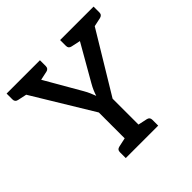

<svg xmlns="http://www.w3.org/2000/svg" viewBox="-179 -891 1063 1063"><g transform="rotate(-45 352.5 -359.5)"><path d="M299 0V-284L35 -719H131Q146 -719 154.5 -712Q163 -705 169 -694L323 -427Q334 -408 341 -391.5Q348 -375 354 -359Q359 -375 366 -391.5Q373 -408 384 -427L537 -694Q543 -703 551.5 -711Q560 -719 573 -719H670L407 -284V0ZM117 -664V-719H192V-664ZM501 -664V-719H597V-664ZM113 -719 102 -634 32 -649Q22 -651 17 -657Q12 -663 12 -673V-719ZM273 -719V-673Q273 -663 268 -657Q263 -651 254 -649L184 -634L172 -719ZM532 -719 521 -634 451 -649Q441 -651 436 -657Q431 -663 431 -673V-719ZM693 -719V-673Q693 -663 687.5 -657Q682 -651 673 -649L603 -634L591 -719ZM226 0V-46Q226 -56 231 -62Q236 -68 246 -70L315 -85L327 0ZM379 0 390 -85 460 -70Q470 -68 475 -62Q480 -56 480 -46V0Z"/></g></svg>

Font: Aleo Medium
Style: Regular
Weight: 500
Designer: Alessio Laiso
Foundry: Alessio Laiso
Version: Version 2.001;gftools[0.9.29]